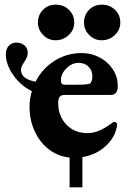

<svg xmlns="http://www.w3.org/2000/svg" viewBox="-20 -664 549 825"><path d="M143 -567Q143 -600 165 -622Q187 -644 219 -644Q253 -644 276 -622Q299 -600 299 -567Q299 -536 275.5 -513.5Q252 -491 219 -491Q188 -491 165.5 -513.5Q143 -536 143 -567ZM341 -567Q341 -600 363 -622Q385 -644 417 -644Q451 -644 474 -622Q497 -600 497 -567Q497 -536 473.5 -513.5Q450 -491 417 -491Q386 -491 363.5 -513.5Q341 -536 341 -567ZM230 -221Q230 -166 265 -129Q300 -92 355 -92Q382 -92 406 -102.5Q430 -113 458 -133Q467 -140 472 -140Q483 -140 483 -127Q483 -118 477 -100Q464 -61 426 -29.5Q388 2 334 11V141H279V13Q230 8 191 -21.5Q152 -51 129.5 -99Q107 -147 107 -205Q107 -242 117 -272Q90 -286 71 -303Q41 -330 23 -364Q5 -398 5 -430Q5 -454 18 -467.5Q31 -481 50 -481Q70 -481 84.5 -469.5Q99 -458 99 -438Q99 -419 88 -404Q70 -377 70 -365Q70 -324 133 -313Q161 -369 214 -402.5Q267 -436 331 -436Q373 -436 408.5 -417Q444 -398 465 -366Q486 -334 486 -295Q486 -275 478.5 -265.5Q471 -256 455 -256H257Q243 -256 236.5 -248Q230 -240 230 -221ZM242 -315Q242 -308 246 -304Q250 -300 257 -300H310Q334 -300 345.5 -301Q357 -302 366 -305Q370 -306 373.5 -315Q377 -324 377 -335Q377 -361 360.5 -377.5Q344 -394 318 -394Q288 -394 264 -369Q240 -344 242 -315Z"/></svg>

Font: EB Garamond ExtraBold
Style: Regular
Weight: 800
Designer: Georg Duffner and Octavio Pardo
Foundry: Georg Duffner
Version: Version 1.000